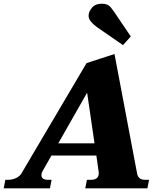

<svg xmlns="http://www.w3.org/2000/svg" viewBox="-55 -1018 859 1038"><path d="M424 -933Q424 -955 442.5 -976.5Q461 -998 495 -998Q529 -998 544 -978Q559 -958 560 -957L652 -821L610 -774L467 -873Q446 -889 435 -903Q424 -917 424 -933ZM751 -46 742 0H406L415 -46H437Q479 -46 479 -82L478 -92L466 -177H223L177 -96Q169 -83 169 -71Q169 -58 178.5 -52Q188 -46 202 -46H224L215 0H-35L-26 -46H-10Q11 -46 32 -55.5Q53 -65 63 -84L413 -677L564 -726L686 -81Q692 -46 729 -46ZM456 -243 416 -517 260 -243Z"/></svg>

Font: Taviraj ExtraBold
Style: Italic
Weight: 800
Italic angle: -12°
Designer: Katatrad Team
Foundry: CadsonDemak
Version: Version 1.001